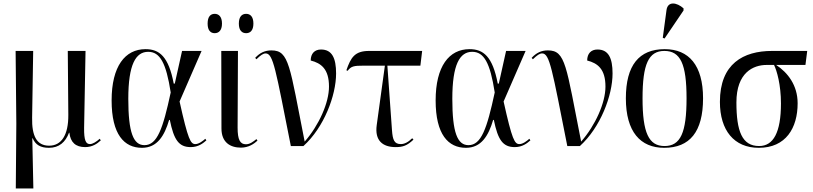

<svg xmlns="http://www.w3.org/2000/svg" viewBox="-20 -823 4584 1082"><path d="M69 239H168L162 -44H164C180 -7 208 10 256 10C313 10 349 -22 369 -75H371C377 -21 406 6 460 6C500 6 528 -13 548 -32L542 -41C523 -24 502 -11 487 -11C464 -11 453 -31 454 -103L462 -536H362L365 -176C366 -60 325 -2 257 -2C186 -2 159 -58 161 -160L167 -536H68L72 -126Z M780 10C866 10 907 -58 933 -147H937C960 -34 988 6 1055 6C1098 6 1125 -16 1143 -32L1137 -41C1125 -30 1101 -11 1081 -11C1054 -11 1040 -35 992 -251L1116 -536H1006L965 -352H959C930 -505 878 -546 800 -546C685 -546 609 -450 609 -257C609 -65 680 10 780 10ZM794 -5C732 -5 703 -75 703 -266C703 -460 745 -531 815 -531C881 -531 916 -470 942 -302C898 -97 866 -5 794 -5Z M1367 -636C1390 -636 1408 -651 1408 -690C1408 -730 1390 -745 1367 -745C1344 -745 1326 -730 1326 -690C1326 -651 1344 -636 1367 -636ZM1190 -636C1212 -636 1231 -651 1231 -690C1231 -730 1212 -745 1190 -745C1167 -745 1150 -730 1150 -690C1150 -651 1167 -636 1190 -636ZM1338 9C1381 9 1413 -13 1431 -31L1425 -39C1407 -25 1389 -10 1366 -10C1333 -10 1319 -35 1319 -104L1321 -536H1227L1228 -99C1228 -20 1278 9 1338 9Z M1619 0H1690C1806 -105 1874 -285 1874 -409C1874 -496 1851 -544 1789 -544C1753 -544 1731 -521 1731 -482C1790 -467 1834 -434 1834 -335C1834 -244 1778 -118 1697 -25C1612 -453 1610 -539 1510 -539C1473 -539 1445 -526 1418 -497L1425 -489C1449 -512 1463 -522 1477 -522C1520 -522 1533 -433 1619 0Z M2210 6C2250 6 2274 -2 2310 -36L2303 -44C2280 -21 2258 -11 2239 -11C2202 -11 2193 -34 2189 -89L2163 -453H2349L2359 -536H2060C1979 -536 1957 -499 1932 -427L1939 -424C1959 -450 1974 -453 2029 -453H2149L2103 -118C2091 -31 2136 6 2210 6Z M2606 10C2692 10 2733 -58 2759 -147H2763C2786 -34 2814 6 2881 6C2924 6 2951 -16 2969 -32L2963 -41C2951 -30 2927 -11 2907 -11C2880 -11 2866 -35 2818 -251L2942 -536H2832L2791 -352H2785C2756 -505 2704 -546 2626 -546C2511 -546 2435 -450 2435 -257C2435 -65 2506 10 2606 10ZM2620 -5C2558 -5 2529 -75 2529 -266C2529 -460 2571 -531 2641 -531C2707 -531 2742 -470 2768 -302C2724 -97 2692 -5 2620 -5Z M3177 0H3248C3364 -105 3432 -285 3432 -409C3432 -496 3409 -544 3347 -544C3311 -544 3289 -521 3289 -482C3348 -467 3392 -434 3392 -335C3392 -244 3336 -118 3255 -25C3170 -453 3168 -539 3068 -539C3031 -539 3003 -526 2976 -497L2983 -489C3007 -512 3021 -522 3035 -522C3078 -522 3091 -433 3177 0Z M3725 -606 3832 -764V-776C3794 -810 3743 -818 3736 -766L3715 -610ZM3723 10C3867 10 3942 -80 3942 -269C3942 -455 3862 -546 3726 -546C3581 -546 3507 -455 3507 -269C3507 -80 3589 10 3723 10ZM3725 0C3636 0 3601 -74 3601 -269C3601 -462 3635 -536 3724 -536C3815 -536 3849 -462 3849 -269C3849 -75 3815 0 3725 0Z M4256 10C4409 10 4475 -102 4475 -241C4475 -343 4419 -414 4354 -457H4519L4529 -536H4331C4169 -536 4037 -464 4037 -249C4037 -88 4117 10 4256 10ZM4258 0C4162 0 4130 -83 4130 -246C4130 -414 4225 -457 4300 -457H4342C4358 -425 4381 -345 4381 -240C4381 -76 4338 0 4258 0Z"/></svg>

Font: Noto Serif Display SemiCondensed
Style: Regular
Weight: 400
Width: 4
Designer: Monotype Design Team
Foundry: Monotype Imaging Inc.
Version: Version 2.009